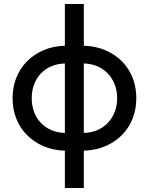

<svg xmlns="http://www.w3.org/2000/svg" viewBox="-20 -742 745 962"><path d="M305 -722H400V-513Q460 -511 508.5 -490Q557 -469 591.5 -434Q626 -399 644.5 -352Q663 -305 663 -250Q663 -195 644.5 -148Q626 -101 591.5 -66Q557 -31 508.5 -10Q460 11 400 13V200H305V13Q245 11 197 -10Q149 -31 114.5 -66Q80 -101 61.5 -148Q43 -195 43 -250Q43 -305 61.5 -352Q80 -399 114.5 -434Q149 -469 197 -490Q245 -511 305 -513ZM305 -424Q268 -423 237.5 -410Q207 -397 185 -374Q163 -351 151 -319.5Q139 -288 139 -250Q139 -212 151 -180.5Q163 -149 185 -126Q207 -103 237.5 -90Q268 -77 305 -76ZM400 -76Q437 -77 467.5 -90Q498 -103 520 -126Q542 -149 554.5 -180.5Q567 -212 567 -250Q567 -288 554.5 -319.5Q542 -351 520 -374Q498 -397 467.5 -410Q437 -423 400 -424Z"/></svg>

Font: NT Somic Medium
Style: Regular
Weight: 500
Designer: Ravid Balaliev — lead type designer, mastering
Michael Voronin — secret advisor, marketing
Ivan Kovalenko — best boy
Foundry: NT Type
Version: Version 0.7